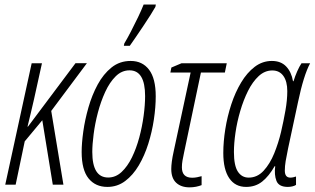

<svg xmlns="http://www.w3.org/2000/svg" viewBox="-20 -806 1373 838"><path d="M2.9 0 118.2 -529.8H163.1L128.4 -372.6Q121.6 -344.7 114.5 -313Q107.4 -281.2 100.1 -253.4H102.1L309.6 -530.3H359.4L203.6 -321.8L256.8 0H210.4L164.6 -281.2L87.9 -189L48.3 0Z M448.7 9.8Q396.5 9.8 366.5 -27.3Q336.4 -64.5 336.4 -142.6Q336.4 -180.7 343.5 -231.9Q350.6 -283.2 366 -336.9Q381.3 -390.6 406.2 -436.8Q431.2 -482.9 466.8 -511.5Q502.4 -540 550.3 -540Q601.6 -540 630.6 -501.7Q659.7 -463.4 659.7 -385.7Q659.7 -338.4 651.6 -284.4Q643.6 -230.5 627.2 -178.5Q610.8 -126.5 585.7 -84Q560.5 -41.5 526.4 -15.9Q492.2 9.8 448.7 9.8ZM452.1 -31.2Q484.9 -31.2 510.7 -55.4Q536.6 -79.6 555.9 -119.1Q575.2 -158.7 587.9 -206.1Q600.6 -253.4 606.9 -300.8Q613.3 -348.1 613.3 -386.7Q613.3 -499 545.4 -499Q511.2 -499 484.9 -472.9Q458.5 -446.8 439.2 -404.8Q419.9 -362.8 407.2 -314.5Q394.5 -266.1 388.7 -220.5Q382.8 -174.8 382.8 -142.6Q382.8 -31.2 452.1 -31.2ZM520.5 -606 522.5 -616.2Q535.2 -637.2 551.5 -668.7Q567.9 -700.2 583 -731.9Q598.1 -763.7 606.9 -786.1H660.2L658.2 -775.9Q651.9 -764.2 637.2 -741Q622.6 -717.8 604.7 -691.2Q586.9 -664.6 571 -641.4Q555.2 -618.2 546.4 -606Z M807.1 11.7Q770.5 11.7 749 -8.3Q727.5 -28.3 727.5 -68.4Q727.5 -82 730 -101.1Q732.4 -120.1 738.3 -146.5L812 -489.3H723.6L728 -511.2L772 -529.8H969.7L961.4 -489.3H856.9L783.2 -139.2Q778.8 -119.1 776.4 -104.7Q773.9 -90.3 773.9 -75.7Q773.9 -30.3 818.8 -30.3Q830.6 -30.3 840.6 -32.5Q850.6 -34.7 859.9 -37.1V2Q849.1 6.3 835.7 9Q822.3 11.7 807.1 11.7Z M1054.2 9.8Q1006.3 9.8 980.5 -28.3Q954.6 -66.4 954.6 -138.2Q954.6 -187.5 963.4 -242.7Q972.2 -297.9 989.5 -350.6Q1006.8 -403.3 1032.5 -446Q1058.1 -488.8 1091.8 -514.4Q1125.5 -540 1166.5 -540Q1206.1 -540 1229 -515.9Q1252 -491.7 1258.8 -451.7H1261.2Q1267.6 -473.1 1277.1 -494.6Q1286.6 -516.1 1295.9 -529.8H1333.5Q1305.2 -477.1 1280.8 -360.8L1237.3 -157.7Q1230.5 -125.5 1226.8 -103Q1223.1 -80.6 1223.1 -61.5Q1223.1 -30.8 1247.1 -30.8Q1253.9 -30.8 1260 -32.2Q1266.1 -33.7 1272 -35.6V1Q1265.6 5.4 1255.6 7.6Q1245.6 9.8 1236.3 9.8Q1196.8 9.8 1186.5 -16.8Q1176.3 -43.5 1181.2 -80.6H1178.7Q1153.8 -37.1 1124.5 -13.7Q1095.2 9.8 1054.2 9.8ZM1065.4 -30.8Q1103 -30.8 1130.6 -60.8Q1158.2 -90.8 1176.8 -136.5Q1195.3 -182.1 1206.5 -229.5Q1217.8 -277.8 1225.8 -323.7Q1233.9 -369.6 1233.9 -408.2Q1233.9 -450.7 1216.8 -474.6Q1199.7 -498.5 1168.5 -498.5Q1135.7 -498.5 1109.1 -473.9Q1082.5 -449.2 1062.5 -409.2Q1042.5 -369.1 1028.6 -321.5Q1014.6 -273.9 1007.8 -227.1Q1001 -180.2 1001 -142.6Q1001 -83.5 1018.1 -57.1Q1035.2 -30.8 1065.4 -30.8Z"/></svg>

Font: Open Sans Condensed Light
Style: Italic
Weight: 300
Width: 3
Italic angle: -12°
Designer: Monotype Design Team
Foundry: Monotype Imaging Inc.
Version: Version 3.000; ttfautohint (v1.8.4)